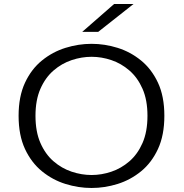

<svg xmlns="http://www.w3.org/2000/svg" viewBox="-20 -924 915 955"><path d="M435.5 11Q370 11 305.8 -9Q241.5 -29 188.8 -72Q136 -115 104.2 -183.2Q72.5 -251.5 72.5 -348Q72.5 -444 104.2 -512.2Q136 -580.5 188.8 -623.2Q241.5 -666 305.8 -686Q370 -706 435.5 -706Q501 -706 565 -686Q629 -666 681.5 -623.2Q734 -580.5 765.8 -512.5Q797.5 -444.5 797.5 -348Q797.5 -251.5 765.8 -183Q734 -114.5 681.5 -71.8Q629 -29 565 -9Q501 11 435.5 11ZM435.5 -53.5Q485 -53.5 534 -70Q583 -86.5 623.8 -121.8Q664.5 -157 689 -213Q713.5 -269 713.5 -348Q713.5 -426.5 689 -482.2Q664.5 -538 623.8 -573.2Q583 -608.5 534 -625Q485 -641.5 435.5 -641.5Q386 -641.5 336.5 -625Q287 -608.5 246.2 -573.2Q205.5 -538 181 -482.2Q156.5 -426.5 156.5 -348Q156.5 -269 181 -213Q205.5 -157 246.2 -121.8Q287 -86.5 336.5 -70Q386 -53.5 435.5 -53.5ZM468.5 -765.5H389L547.5 -904H644Z"/></svg>

Font: Trispace SemiExpanded Light
Style: Regular
Weight: 300
Width: 6
Designer: Tyler Finck
Foundry: Etcetera Type Company
Version: Version 1.210; ttfautohint (v1.8.3)